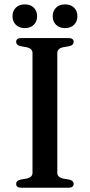

<svg xmlns="http://www.w3.org/2000/svg" viewBox="-20 -878 420 898"><path d="M248 -70Q248 -59.5 254.5 -53Q261 -46.5 272.5 -43.5L306 -37.5Q324.5 -32.5 324.5 -18Q324.5 -9.5 318.8 -4.8Q313 0 300.5 0H79Q67 0 61.2 -4.8Q55.5 -9.5 55.5 -18Q55.5 -32.5 74 -37.5L107 -43.5Q119 -46.5 125.5 -53Q132 -59.5 132 -70V-630Q132 -640.5 125.5 -647Q119 -653.5 107 -656.5L74 -662.5Q55.5 -667.5 55.5 -682.5Q55.5 -690.5 61.2 -695.2Q67 -700 79 -700H300.5Q313 -700 318.8 -695.2Q324.5 -690.5 324.5 -682.5Q324.5 -667.5 306 -662.5L272.5 -656.5Q261 -653.5 254.5 -647Q248 -640.5 248 -630ZM96 -746.5Q70 -746.5 54.2 -762Q38.5 -777.5 38.5 -802Q38.5 -827 54.2 -842.2Q70 -857.5 96 -857.5Q122.5 -857.5 138 -842.2Q153.5 -827 153.5 -802Q153.5 -777.5 138 -762Q122.5 -746.5 96 -746.5ZM284 -746.5Q258 -746.5 242.2 -762Q226.5 -777.5 226.5 -802Q226.5 -826.5 242.2 -842Q258 -857.5 284 -857.5Q310.5 -857.5 326.2 -842.2Q342 -827 342 -802Q342 -777.5 326.2 -762Q310.5 -746.5 284 -746.5Z"/></svg>

Font: Fraunces 17pt
Style: Regular
Weight: 400
Version: Version 1.000;[b76b70a41]